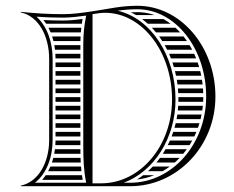

<svg xmlns="http://www.w3.org/2000/svg" viewBox="-20 -644 809 664"><path d="M125.8 -22H266C265 -27.4 264.2 -32.8 263.5 -38H138.1C134.3 -32.4 130.2 -27 125.8 -22ZM159.6 -82H259.2C258.9 -87.3 258.7 -92.6 258.5 -98H164.4C163 -92.6 161.4 -87.2 159.6 -82ZM154.3 -68C151.9 -62.5 149.3 -57.2 146.5 -52H261.7C261.1 -57.4 260.6 -62.7 260.2 -68ZM172 -158C172 -152.6 171.8 -147.3 171.4 -142H258V-158ZM170 -128C169.4 -122.6 168.5 -117.3 167.5 -112H258.2C258.1 -117.3 258.1 -122.6 258 -128ZM172 -202H258V-218H172ZM172 -188V-172H258V-188ZM172 -428V-412H258V-428ZM172 -398V-382H258V-398ZM172 -368V-352H258V-368ZM172 -338V-322H258V-338ZM172 -308V-292H258V-308ZM172 -278V-262H258V-278ZM172 -248V-232H258V-248ZM139.5 -562H263C263.8 -567.3 264.6 -572.6 265.5 -578H263.1C240.6 -575.1 218.4 -573 197.8 -573C174.1 -573 152.4 -573.6 130.5 -574.7C133.7 -570.6 136.7 -566.4 139.5 -562ZM147.6 -548C150.4 -542.8 152.8 -537.5 155.1 -532H259.6C260.1 -537.4 260.6 -542.7 261.2 -548ZM160.2 -518C162 -512.8 163.5 -507.4 164.8 -502H258.1C258.2 -507.4 258.4 -512.7 258.7 -518ZM167.8 -488C168.8 -482.7 169.6 -477.4 170.2 -472H258V-488ZM171.4 -458C171.8 -452.7 172 -447.4 172 -442H258V-458ZM584.4 -82C590.2 -87.1 595.8 -92.4 601.1 -98H533.4C529.4 -92.5 525.2 -87.2 521 -82ZM567.1 -68H508.5C503.2 -62.4 497.8 -57.1 492.1 -52H542.4C550.9 -56.8 559.1 -62.2 567.1 -68ZM513.2 -38H475.2C468.2 -32.7 461 -27.8 453.6 -23.2C474.2 -25.4 494.2 -30.5 513.2 -38ZM664.6 -202C666.5 -207.3 668.2 -212.6 669.8 -218H587.6C586.3 -212.6 585 -207.3 583.5 -202ZM659.2 -188H579.2C577.4 -182.6 575.5 -177.3 573.4 -172H652.1C654.6 -177.2 657 -182.6 659.2 -188ZM644.9 -158H567.7C565.3 -152.6 562.8 -147.2 560.1 -142H635.5C638.8 -147.2 641.9 -152.5 644.9 -158ZM626 -128H552.6C549.6 -122.5 546.3 -117.2 543 -112H613.6C617.9 -117.2 622.1 -122.5 626 -128ZM683 -308H596.9C597 -305.3 597 -302.7 597 -300C597 -297.3 597 -294.7 596.9 -292H682.5C682.8 -297.3 683 -302.6 683 -308ZM681.5 -278H596.3C596 -272.6 595.6 -267.3 595 -262H679.5C680.3 -267.3 680.9 -272.6 681.5 -278ZM677.1 -248H593.3C592.5 -242.6 591.6 -237.3 590.6 -232H673.6C674.9 -237.3 676.1 -242.6 677.1 -248ZM450.4 -592H514C495.1 -598.5 475.3 -602 455 -602C447.4 -602 438.8 -601.8 432.6 -601.5C438.7 -598.6 444.6 -595.4 450.4 -592ZM471.5 -578C478.2 -573 484.7 -567.7 491 -562H569.9C562 -567.9 553.8 -573.3 545.3 -578ZM505.3 -548C510.2 -542.9 514.9 -537.5 519.5 -532H602.9C597.7 -537.6 592.4 -543 586.8 -548ZM530.3 -518C534 -512.8 537.6 -507.5 541.1 -502H626.6C622.8 -507.5 618.9 -512.9 614.8 -518ZM549.5 -488C552.5 -482.8 555.3 -477.4 558 -472H644.6C641.8 -477.5 638.8 -482.8 635.6 -488ZM564.6 -458C566.9 -452.8 569.1 -447.4 571.2 -442H658.4C656.2 -447.4 653.9 -452.8 651.5 -458ZM576.3 -428C578.1 -422.7 579.7 -417.4 581.3 -412H668.7C667.1 -417.4 665.4 -422.7 663.6 -428ZM585.1 -398C586.4 -392.7 587.6 -387.4 588.7 -382H676C675 -387.4 673.8 -392.7 672.5 -398ZM591.4 -368C592.3 -362.7 593 -357.4 593.7 -352H680.7C680.1 -357.4 679.3 -362.7 678.5 -368ZM595.3 -338C595.7 -332.7 596.1 -327.4 596.4 -322H682.8C682.6 -327.4 682.4 -332.7 682 -338ZM725 -310C725 -483.3 604 -624 455 -624C396.8 -624 357.9 -613.4 300 -605C264.2 -599.7 231.9 -595 197.8 -595C146.5 -595 103.1 -597.9 52 -603V-601C113.9 -587.7 150 -518.7 150 -440V-160C150 -82.8 113.6 -15.2 52 -2V0H430C592.8 0 725 -138.9 725 -310ZM300 -10V-595C307 -596 313 -596.9 320 -598C328.1 -599.3 335 -599.8 343.2 -599.8C471.1 -599.8 575 -465.5 575 -300C575 -139.9 465.2 -10 330 -10ZM693 -310C693 -145.5 575.2 -12 430 -12H407.8C512.5 -50.9 587 -166.3 587 -300C587 -451 502.3 -580.5 386.8 -606.9C410.6 -610.3 430.9 -612 455 -612C586.4 -612 693 -476.7 693 -310ZM278 -12H100.8C141 -43.4 162 -99.6 162 -160V-440C162 -499 142.7 -553.4 106.2 -586.3C136.7 -584.1 165.4 -583 197.8 -583C222.6 -583 253.5 -586.6 278 -590.1C271.1 -555.4 268 -525.4 268 -490V-140C268 -94.7 269.2 -56.2 278 -12Z"/></svg>

Font: SortefaxS02
Style: Medium
Weight: 500
Designer: gluk
Foundry: gluk
Version: Version 0.261